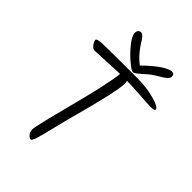

<svg xmlns="http://www.w3.org/2000/svg" viewBox="-253 -1011 1100 1100"><g transform="rotate(45 297.0 -461.0)"><path d="M305 -648 106 -639Q94 -639 80.5 -656Q67 -673 67 -685Q67 -697 109 -699Q151 -701 390 -701Q467 -701 530.5 -683.5Q594 -666 594 -648Q594 -638 564 -638Q534 -638 476.5 -642.5Q419 -647 361 -648Q364 -637 364 -628Q364 -565 288 -288Q277 -249 258 -170Q239 -91 228 -55.5Q217 -20 209 -20Q198 -20 186 -33.5Q174 -47 174 -70Q174 -93 236 -330.5Q298 -568 305 -648ZM198 -875Q198 -887 205 -894.5Q212 -902 222 -902Q232 -902 243.5 -889Q255 -876 265.5 -857.5Q276 -839 299 -811.5Q322 -784 351 -762Q405 -815 445 -841.5Q485 -868 505.5 -868Q526 -868 526 -848Q526 -834 514 -823.5Q502 -813 475 -797Q448 -781 434.5 -771Q421 -761 401 -743Q381 -725 369 -716Q357 -707 347.5 -707Q338 -707 301.5 -737Q265 -767 231.5 -808.5Q198 -850 198 -875Z"/></g></svg>

Font: Kalam Light
Style: Regular
Weight: 300
Version: Version 2.001;PS 1.0;hotconv 1.0.79;makeotf.lib2.5.61930; tt